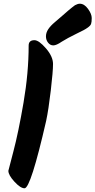

<svg xmlns="http://www.w3.org/2000/svg" viewBox="-20 -1024 513 1032"><path d="M228 -374Q145 -12 112 -12Q90 -12 57.5 -47.5Q25 -83 25 -106Q25 -108 52 -210Q79 -312 106.5 -472.5Q134 -633 134 -779Q134 -808 165 -808Q189 -808 227 -764Q265 -720 265 -680Q265 -640 253 -537.5Q241 -435 228 -374ZM383 -996Q398 -1004 409 -1004Q433 -1004 453 -976.5Q473 -949 473 -927Q473 -905 469.5 -895.5Q466 -886 453.5 -877Q441 -868 429.5 -862Q418 -856 390.5 -842.5Q363 -829 346.5 -820Q330 -811 312 -800Q283 -780 266.5 -780Q250 -780 238.5 -794.5Q227 -809 227 -828.5Q227 -848 239 -866.5Q251 -885 275.5 -905.5Q300 -926 318.5 -942.5Q337 -959 346 -966.5Q355 -974 366 -983Q377 -992 383 -996Z"/></svg>

Font: Kalam
Style: Bold
Weight: 700
Version: Version 2.001;PS 1.0;hotconv 1.0.79;makeotf.lib2.5.61930; tt